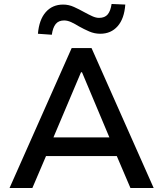

<svg xmlns="http://www.w3.org/2000/svg" viewBox="-20 -947 822 967"><path d="M28 0 341 -705H441L754 0H637L552 -199L604 -161H177L228 -199L143 0ZM388 -583 239 -231 214 -255H567L541 -231L393 -583ZM241 -772 171 -777Q177 -848 210.5 -886Q244 -924 298 -924Q326 -924 352.5 -912Q379 -900 404 -886Q426 -874 444.5 -865.5Q463 -857 479 -857Q508 -857 522.5 -874.5Q537 -892 542 -927L611 -924Q606 -853 572.5 -815Q539 -777 485 -777Q456 -777 429.5 -788.5Q403 -800 378 -814Q357 -827 338.5 -835.5Q320 -844 303 -844Q275 -844 260.5 -826Q246 -808 241 -772Z"/></svg>

Font: Nunito Sans 7pt SemiBold
Style: Regular
Weight: 600
Designer: Vernon Adams
Foundry: Vernon Adams
Version: Version 3.101;gftools[0.9.27]